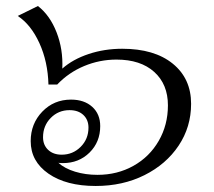

<svg xmlns="http://www.w3.org/2000/svg" viewBox="-20 -608 711 638"><path d="M82 -139Q82 -197 120.5 -237Q159 -277 216 -277Q260 -277 286.5 -253Q313 -229 313 -189Q313 -136 277.5 -101Q242 -66 189 -66Q179 -66 174 -67Q195 -48 229.5 -37.5Q264 -27 304 -27Q370 -27 423.5 -57Q477 -87 507.5 -140Q538 -193 538 -258Q538 -328 492.5 -369Q447 -410 367 -410Q311 -410 259.5 -388.5Q208 -367 170 -327H141Q139 -403 111 -464.5Q83 -526 39 -555L106 -588Q146 -557 168 -500.5Q190 -444 187 -380Q222 -411 274.5 -428.5Q327 -446 386 -446Q493 -446 554 -396.5Q615 -347 615 -263Q615 -186 573.5 -124Q532 -62 460 -26Q388 10 298 10Q200 10 141 -31Q82 -72 82 -139ZM274 -184Q274 -210 257 -226Q240 -242 211 -242Q174 -242 148.5 -216Q123 -190 123 -152Q123 -126 140 -110Q157 -94 185 -94Q222 -94 248 -120Q274 -146 274 -184Z"/></svg>

Font: Fahkwang Light
Style: Italic
Weight: 300
Italic angle: -10°
Version: Version 1.000; ttfautohint (v1.6)